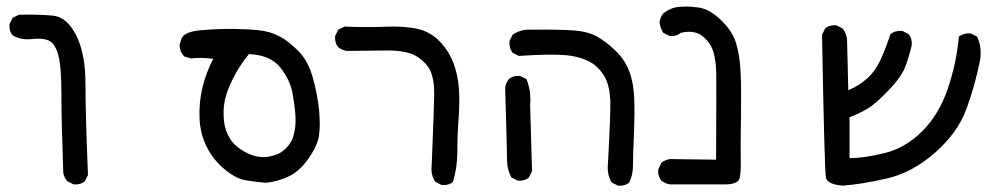

<svg xmlns="http://www.w3.org/2000/svg" viewBox="-20 -459 3085 600"><path d="M210 117.2 190.4 107.4Q179.7 95.7 177.7 80.1Q171.9 -81.1 171.9 -166Q171.9 -251 162.1 -287.1Q152.3 -323.2 132.8 -332Q113.3 -340.8 79.1 -336.9Q44.9 -333 19.5 -348.6Q7.8 -362.3 9.8 -383.8L19.5 -403.3L39.1 -413.1Q102.5 -414.1 145.5 -410.2Q188.5 -406.2 217.8 -349.1Q247.1 -292 247.1 -196.3Q247.1 -100.6 254.9 87.9L245.1 107.4Q231.4 119.1 210 117.2Z M811.5 112.3Q779.3 109.4 748.5 104.5Q717.8 99.6 682.1 70.3Q646.5 41 626 0Q605.5 -41 603.5 -90.3Q601.6 -139.6 612.8 -186Q624 -232.4 646.5 -275.4Q602.5 -280.3 577.1 -276.4L556.6 -282.2Q542 -295.9 541 -317.4L546.9 -337.9Q555.7 -360.4 609.4 -364.7Q663.1 -369.1 709 -368.7Q754.9 -368.2 790 -364.3Q825.2 -360.4 853 -345.7Q880.9 -331.1 912.1 -299.8Q943.4 -268.6 958 -214.8Q972.7 -161.1 977.1 -115.2Q981.4 -69.3 977.1 -37.1Q972.7 -4.9 945.3 34.7Q918 74.2 885.3 90.8Q852.5 107.4 811.5 112.3ZM866.2 10.7Q890.6 -8.8 897.9 -37.6Q905.3 -66.4 903.3 -96.7Q901.4 -127 894 -168Q886.7 -209 856 -248Q825.2 -287.1 757.8 -290Q727.5 -252.9 707.5 -212.4Q687.5 -171.9 682.1 -143.1Q676.8 -114.3 679.7 -83Q682.6 -51.8 698.7 -25.9Q714.8 0 750 18.1Q785.2 36.1 817.9 30.8Q850.6 25.4 866.2 10.7Z M1360.4 119.1 1340.8 109.4Q1325.2 87.9 1329.1 56.6Q1336.9 -133.8 1336.9 -169.9Q1336.9 -206.1 1327.1 -232.4Q1317.4 -258.8 1286.1 -280.3Q1254.9 -301.8 1188 -301.3Q1121.1 -300.8 1064.5 -299.8Q1048.8 -301.8 1037.1 -311.5Q1025.4 -325.2 1027.3 -346.7L1037.1 -366.2L1056.6 -376Q1118.2 -373 1182.6 -375.5Q1247.1 -377.9 1287.1 -368.2Q1327.1 -358.4 1355.5 -328.1Q1383.8 -297.9 1397.5 -260.7Q1411.1 -223.6 1414.1 -181.6Q1417 -139.6 1413.1 -87.9Q1409.2 -36.1 1409.2 14.2Q1409.2 64.5 1395.5 109.4Q1381.8 121.1 1360.4 119.1Z M1911.1 121.1 1891.6 111.3Q1876 85.9 1879.9 50.8Q1888.7 -111.3 1887.2 -145Q1885.7 -178.7 1877 -203.1Q1868.2 -227.5 1845.7 -249.5Q1823.2 -271.5 1777.3 -282.2Q1731.4 -293 1601.6 -284.2L1582 -293.9Q1570.3 -309.6 1572.3 -331.1L1582 -350.6Q1607.4 -368.2 1640.6 -366.2Q1731.4 -367.2 1774.4 -363.8Q1817.4 -360.4 1845.7 -344.7Q1874 -329.1 1903.3 -300.8Q1932.6 -272.5 1946.3 -236.3Q1960 -200.2 1961.9 -152.8Q1963.9 -105.5 1960.9 -38.1Q1958 29.3 1958 58.6Q1958 87.9 1946.3 111.3Q1932.6 123 1911.1 121.1ZM1597.7 105.5 1578.1 95.7Q1564.5 70.3 1564.5 40.5Q1564.5 10.7 1558.6 -184.6Q1560.5 -200.2 1570.3 -211.9Q1584 -223.6 1605.5 -221.7L1625 -211.9Q1640.6 -174.8 1636.7 -129.9L1642.6 76.2L1632.8 95.7Q1619.1 107.4 1597.7 105.5Z M2074.2 117.2Q2058.6 115.2 2046.9 105.5Q2035.2 91.8 2037.1 70.3L2046.9 49.8Q2058.6 40 2074.2 38.1L2217.8 40Q2218.8 -187.5 2218.3 -228Q2217.8 -268.6 2209 -297.9Q2200.2 -327.1 2174.3 -346.7Q2148.4 -366.2 2107.4 -356.4Q2093.8 -344.7 2072.3 -346.7L2052.7 -356.4Q2043 -372.1 2041 -389.6Q2043 -405.3 2052.7 -417Q2074.2 -434.6 2101.6 -437.5Q2128.9 -440.4 2163.1 -435.5Q2197.3 -430.7 2232.9 -396.5Q2268.6 -362.3 2280.3 -324.2Q2292 -286.1 2294.4 -232.9Q2296.9 -179.7 2295.4 -86.4Q2293.9 6.8 2294.9 41.5Q2295.9 76.2 2291.5 96.7Q2287.1 117.2 2246.6 117.2Q2206.1 117.2 2074.2 117.2Z M2613.3 121.1Q2565.4 117.2 2561 95.7Q2556.6 74.2 2548.8 -350.6L2558.6 -370.1Q2572.3 -381.8 2593.8 -379.9L2613.3 -370.1Q2625 -354.5 2627 -336.9L2630.9 -176.8Q2665 -191.4 2690.4 -214.4Q2715.8 -237.3 2731.4 -271.5Q2747.1 -305.7 2762.7 -352.5Q2778.3 -364.3 2799.8 -362.3L2819.3 -352.5Q2831.1 -338.9 2829.1 -317.4Q2821.3 -284.2 2809.6 -252Q2797.9 -219.7 2756.8 -176.8Q2715.8 -133.8 2689 -118.2Q2662.1 -102.5 2634.8 -92.8V35.2Q2679.7 35.2 2744.1 19.5Q2808.6 3.9 2861.3 -48.3Q2914.1 -100.6 2941.4 -180.7Q2968.8 -260.7 2976.6 -344.7Q2992.2 -356.4 3013.7 -354.5L3033.2 -344.7Q3048.8 -313.5 3043 -272.5Q3027.3 -192.4 3000 -118.2Q2972.7 -43.9 2901.4 18.6Q2830.1 81.1 2750 99.1Q2669.9 117.2 2613.3 121.1Z"/></svg>

Font: JasonHandwriting1
Style: Regular
Weight: 400
Version: Version 1.48.20